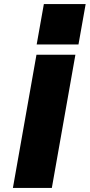

<svg xmlns="http://www.w3.org/2000/svg" viewBox="-20 -917 438 937"><path d="M194 -897H398L363 -700H159ZM158 -650H348L233 0H43Z"/></svg>

Font: Overused Grotesk Black
Style: Italic
Weight: 900
Italic angle: -10°
Version: Version 0.003